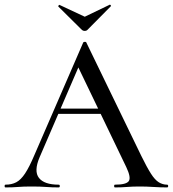

<svg xmlns="http://www.w3.org/2000/svg" viewBox="-25 -818 754 838"><path d="M215 -321 230 -344H436L443 -321ZM704 -12Q709 -12 709 -6Q709 0 704 0Q675 0 644.5 -2Q614 -4 585 -4Q553 -4 529.5 -2Q506 0 477 0Q473 0 473 -6Q473 -12 477 -12Q526 -12 537 -27.5Q548 -43 526 -89L311 -536L343 -584L148 -132Q122 -71 145 -41.5Q168 -12 231 -12Q236 -12 236 -6Q236 0 231 0Q201 0 176 -2Q151 -4 113 -4Q76 -4 53.5 -2Q31 0 -1 0Q-5 0 -5 -6Q-5 -12 -1 -12Q26 -12 46 -22.5Q66 -33 84.5 -61Q103 -89 125 -141L338 -632Q339 -635 345 -635.5Q351 -636 352 -632L592 -137Q616 -88 633.5 -60.5Q651 -33 668 -22.5Q685 -12 704 -12ZM333 -687 230 -789Q228 -792 231.5 -795Q235 -798 236 -796L345 -745L453 -797Q455 -799 458 -795.5Q461 -792 458 -790L356 -687Q352 -683 345 -683Q338 -683 333 -687Z"/></svg>

Font: Cormorant Light Medium
Style: Regular
Weight: 500
Version: Version 4.000